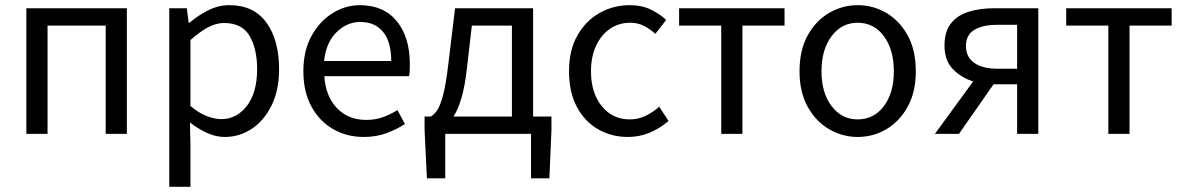

<svg xmlns="http://www.w3.org/2000/svg" viewBox="-20 -518 4580 743"><path d="M82 0V-486H471V0H389V-419H164V0Z M635 205V-486H703L710 -430H713Q746 -458 785.5 -478Q825 -498 868 -498Q962 -498 1011 -430.5Q1060 -363 1060 -250Q1060 -168 1030.5 -109Q1001 -50 953.5 -19Q906 12 850 12Q816 12 782.5 -3Q749 -18 715 -44L717 41V205ZM836 -57Q896 -57 935.5 -108.5Q975 -160 975 -250Q975 -330 945.5 -379.5Q916 -429 847 -429Q816 -429 784.5 -412Q753 -395 717 -363V-108Q750 -80 781 -68.5Q812 -57 836 -57Z M1387 12Q1322 12 1269 -18.5Q1216 -49 1185 -106Q1154 -163 1154 -242Q1154 -322 1185.5 -379Q1217 -436 1267 -467Q1317 -498 1372 -498Q1465 -498 1515.5 -436Q1566 -374 1566 -270Q1566 -257 1565.5 -244.5Q1565 -232 1563 -223H1235Q1240 -146 1283.5 -100Q1327 -54 1397 -54Q1432 -54 1461.5 -64.5Q1491 -75 1518 -92L1547 -38Q1516 -18 1476.5 -3Q1437 12 1387 12ZM1234 -282H1494Q1494 -356 1462.5 -394.5Q1431 -433 1374 -433Q1323 -433 1282.5 -393.5Q1242 -354 1234 -282Z M1787 -255Q1779 -183 1765.5 -138Q1752 -93 1735 -67H1961V-419H1806ZM1703 0V172H1632L1623 -15V-67H1647Q1661 -75 1672.5 -92.5Q1684 -110 1695 -151.5Q1706 -193 1715 -271L1741 -486H2043V-67H2114V-15L2106 172H2035V0Z M2410 12Q2346 12 2294 -18Q2242 -48 2212 -105Q2182 -162 2182 -242Q2182 -324 2214.5 -381Q2247 -438 2300.5 -468Q2354 -498 2416 -498Q2464 -498 2498.5 -481Q2533 -464 2558 -441L2516 -387Q2495 -406 2471.5 -418Q2448 -430 2419 -430Q2375 -430 2340.5 -406.5Q2306 -383 2286.5 -340.5Q2267 -298 2267 -242Q2267 -159 2308.5 -107.5Q2350 -56 2417 -56Q2451 -56 2480 -70.5Q2509 -85 2531 -105L2567 -50Q2534 -21 2494 -4.5Q2454 12 2410 12Z M2771 0V-419H2608V-486H3016V-419H2853V0Z M3299 12Q3240 12 3188.5 -18Q3137 -48 3105.5 -105Q3074 -162 3074 -242Q3074 -324 3105.5 -381Q3137 -438 3188.5 -468Q3240 -498 3299 -498Q3359 -498 3410 -468Q3461 -438 3492.5 -381Q3524 -324 3524 -242Q3524 -162 3492.5 -105Q3461 -48 3410 -18Q3359 12 3299 12ZM3299 -56Q3362 -56 3400.5 -107.5Q3439 -159 3439 -242Q3439 -326 3400.5 -378Q3362 -430 3299 -430Q3237 -430 3198 -378Q3159 -326 3159 -242Q3159 -159 3198 -107.5Q3237 -56 3299 -56Z M3916 0V-192H3826H3825L3691 0H3598L3746 -203Q3700 -217 3667.5 -250.5Q3635 -284 3635 -342Q3635 -396 3660 -427.5Q3685 -459 3728.5 -472.5Q3772 -486 3826 -486H3998V0ZM3840 -252H3916V-422H3840Q3783 -422 3750.5 -402.5Q3718 -383 3718 -340Q3718 -297 3750.5 -274.5Q3783 -252 3840 -252Z M4269 0V-419H4106V-486H4514V-419H4351V0Z"/></svg>

Font: .
Style: 
Weight: 400
Designer: Paul D. Hunt, Dalton Maag
Foundry: Dalton Maag Ltd
Version: Version 1.200